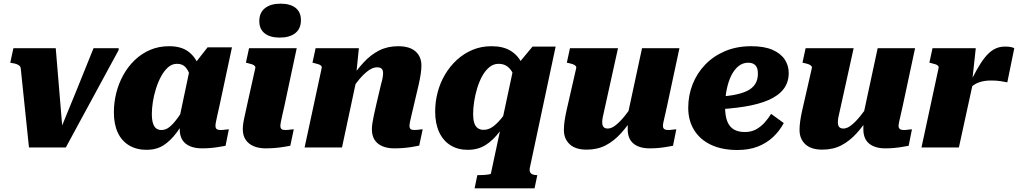

<svg xmlns="http://www.w3.org/2000/svg" viewBox="-20 -804 5551 1047"><path d="M284 -541H53L36 -462L46 -460Q62 -458 71.5 -454Q81 -450 86.5 -445Q92 -440 93 -432L138 0H339Q375 -67 411 -133Q447 -199 483 -265.5Q519 -332 555 -398.5Q591 -465 627 -531V-541H490Q467 -484 444 -427Q421 -370 398 -313Q375 -256 351.5 -199.5Q328 -143 305 -86L324 -60Z M1084 -329 1029 -336Q1023 -372 1013.5 -399Q1004 -426 988 -441Q972 -456 945 -456Q918 -456 896.5 -437Q875 -418 858.5 -387.5Q842 -357 830.5 -320.5Q819 -284 813.5 -248Q808 -212 808 -183Q808 -152 814 -132.5Q820 -113 831.5 -104Q843 -95 861 -95Q883 -95 903 -110.5Q923 -126 946 -157Q969 -188 999 -235L1016 -198Q979 -130 945 -83.5Q911 -37 872 -12Q833 13 780 13Q724 13 683.5 -11.5Q643 -36 622 -81.5Q601 -127 601 -191Q601 -245 614 -297Q627 -349 652.5 -395Q678 -441 715 -476.5Q752 -512 799 -532Q846 -552 902 -552Q967 -552 1006 -523.5Q1045 -495 1063.5 -445.5Q1082 -396 1084 -329ZM1245 -546 1177 -228Q1170 -196 1165 -174.5Q1160 -153 1157.5 -139Q1155 -125 1155 -118Q1155 -105 1162 -100Q1169 -95 1182 -95Q1196 -95 1208 -97Q1220 -99 1228 -99L1210 -9Q1193 -6 1172.5 -2.5Q1152 1 1129 3Q1106 5 1081 5Q1044 5 1016.5 -6.5Q989 -18 974.5 -41Q960 -64 960 -99Q960 -106 960.5 -116Q961 -126 962 -141L952 -130L1014 -424L1025 -435L1112 -546Z M1304 -100Q1304 -114 1306.5 -131.5Q1309 -149 1315 -174.5Q1321 -200 1329 -239L1372 -432Q1374 -439 1369 -444.5Q1364 -450 1354 -453.5Q1344 -457 1330 -460L1321 -462L1338 -541H1598L1531 -227Q1524 -196 1519 -174Q1514 -152 1511.5 -138.5Q1509 -125 1509 -118Q1509 -105 1515.5 -100Q1522 -95 1536 -95Q1545 -95 1553.5 -96Q1562 -97 1569 -98Q1576 -99 1582 -99L1563 -9Q1546 -6 1524.5 -2.5Q1503 1 1478.5 3Q1454 5 1428 5Q1391 5 1363 -7Q1335 -19 1319.5 -42Q1304 -65 1304 -100ZM1394 -689Q1394 -735 1425 -759.5Q1456 -784 1510 -784Q1563 -784 1592 -761Q1621 -738 1621 -694Q1621 -648 1590.5 -623.5Q1560 -599 1505 -599Q1453 -599 1423.5 -622Q1394 -645 1394 -689Z M1641 0H1845L1930 -398L1922 -394L1937 -541H1701L1684 -462L1693 -460Q1707 -457 1717 -453.5Q1727 -450 1731.5 -445Q1736 -440 1734 -432ZM2236 -227 2263 -342Q2270 -373 2274 -399Q2278 -425 2278 -447Q2278 -495 2246 -523.5Q2214 -552 2151 -552Q2093 -552 2047 -528.5Q2001 -505 1962 -462.5Q1923 -420 1885 -363L1887 -301Q1914 -342 1940 -372.5Q1966 -403 1990 -420Q2014 -437 2036 -437Q2054 -437 2061.5 -429Q2069 -421 2069 -406Q2069 -395 2066.5 -380Q2064 -365 2058 -345L2033 -239Q2024 -200 2018.5 -174Q2013 -148 2010.5 -131Q2008 -114 2008 -99Q2008 -64 2023 -41Q2038 -18 2065.5 -6.5Q2093 5 2130 5Q2156 5 2180 3Q2204 1 2226 -2.5Q2248 -6 2266 -10L2285 -99Q2280 -99 2272.5 -98Q2265 -97 2256.5 -96Q2248 -95 2240 -95Q2226 -95 2219.5 -100Q2213 -105 2213 -118Q2213 -125 2215.5 -138.5Q2218 -152 2223.5 -174Q2229 -196 2236 -227Z M2568 223 2583 151H2591Q2607 151 2622 150Q2637 149 2647 147Q2657 145 2657 142L2779 -429L2785 -431L2884 -550H3010L2871 103Q2866 121 2869.5 131.5Q2873 142 2883 146.5Q2893 151 2908 151H2910L2895 223ZM2849 -363 2795 -346Q2789 -379 2777 -403.5Q2765 -428 2746 -442Q2727 -456 2698 -456Q2671 -456 2648.5 -437.5Q2626 -419 2609.5 -389Q2593 -359 2582 -322.5Q2571 -286 2565.5 -249.5Q2560 -213 2560 -182Q2560 -153 2566 -134Q2572 -115 2585 -105.5Q2598 -96 2617 -96Q2642 -96 2664.5 -111Q2687 -126 2712 -156Q2737 -186 2768 -232L2779 -201Q2741 -134 2704.5 -86Q2668 -38 2627 -12.5Q2586 13 2531 13Q2477 13 2437 -11.5Q2397 -36 2375 -83Q2353 -130 2353 -196Q2353 -249 2366.5 -300.5Q2380 -352 2406.5 -397Q2433 -442 2471 -477Q2509 -512 2556.5 -532Q2604 -552 2660 -552Q2724 -552 2764.5 -527Q2805 -502 2825 -459.5Q2845 -417 2849 -363Z M3274 -197Q3269 -177 3266.5 -163Q3264 -149 3264 -137Q3264 -126 3267 -118.5Q3270 -111 3276.5 -107Q3283 -103 3294 -103Q3314 -103 3336.5 -120.5Q3359 -138 3385 -169.5Q3411 -201 3438 -243L3441 -177Q3405 -120 3366.5 -77.5Q3328 -35 3283 -11.5Q3238 12 3179 12Q3118 12 3086.5 -17.5Q3055 -47 3055 -95Q3055 -118 3058.5 -143Q3062 -168 3069 -200L3122 -432Q3124 -439 3119 -444.5Q3114 -450 3104.5 -453.5Q3095 -457 3081 -460L3071 -462L3088 -541H3350ZM3618 -228Q3611 -196 3606 -174.5Q3601 -153 3598 -139Q3595 -125 3595 -118Q3595 -106 3602 -100.5Q3609 -95 3623 -95Q3636 -95 3648 -97Q3660 -99 3668 -99L3650 -9Q3633 -6 3612.5 -2.5Q3592 1 3569.5 3Q3547 5 3523 5Q3466 5 3434.5 -21Q3403 -47 3403 -99Q3403 -104 3403 -110.5Q3403 -117 3403.5 -126.5Q3404 -136 3405 -147L3394 -136L3481 -541H3685Z M4001 14Q3917 14 3857 -14.5Q3797 -43 3765 -95Q3733 -147 3733 -216Q3733 -283 3756.5 -343.5Q3780 -404 3825 -451Q3870 -498 3933.5 -525Q3997 -552 4077 -552Q4147 -552 4192 -532.5Q4237 -513 4259 -480Q4281 -447 4281 -406Q4281 -355 4253 -318.5Q4225 -282 4171 -258.5Q4117 -235 4039 -222.5Q3961 -210 3859 -206L3863 -275Q3928 -277 3975 -285Q4022 -293 4052.5 -307.5Q4083 -322 4098 -345.5Q4113 -369 4113 -403Q4113 -422 4107.5 -435Q4102 -448 4090 -455Q4078 -462 4060 -462Q4031 -462 4008 -444Q3985 -426 3968.5 -393.5Q3952 -361 3943 -317Q3934 -273 3934 -221Q3934 -172 3946 -142Q3958 -112 3982 -98Q4006 -84 4042 -84Q4076 -84 4102 -98Q4128 -112 4148.5 -134.5Q4169 -157 4185 -183L4254 -133Q4231 -90 4196 -57Q4161 -24 4113 -5Q4065 14 4001 14Z M4559 -197Q4554 -177 4551.5 -163Q4549 -149 4549 -137Q4549 -126 4552 -118.5Q4555 -111 4561.5 -107Q4568 -103 4579 -103Q4599 -103 4621.5 -120.5Q4644 -138 4670 -169.5Q4696 -201 4723 -243L4726 -177Q4690 -120 4651.5 -77.5Q4613 -35 4568 -11.5Q4523 12 4464 12Q4403 12 4371.5 -17.5Q4340 -47 4340 -95Q4340 -118 4343.5 -143Q4347 -168 4354 -200L4407 -432Q4409 -439 4404 -444.5Q4399 -450 4389.5 -453.5Q4380 -457 4366 -460L4356 -462L4373 -541H4635ZM4903 -228Q4896 -196 4891 -174.5Q4886 -153 4883 -139Q4880 -125 4880 -118Q4880 -106 4887 -100.5Q4894 -95 4908 -95Q4921 -95 4933 -97Q4945 -99 4953 -99L4935 -9Q4918 -6 4897.5 -2.5Q4877 1 4854.5 3Q4832 5 4808 5Q4751 5 4719.5 -21Q4688 -47 4688 -99Q4688 -104 4688 -110.5Q4688 -117 4688.5 -126.5Q4689 -136 4690 -147L4679 -136L4766 -541H4970Z M5005 0H5209L5289 -367L5282 -366L5301 -541H5065L5048 -462L5057 -460Q5071 -457 5081 -453.5Q5091 -450 5095.5 -445Q5100 -440 5098 -432ZM5511 -541Q5507 -544 5494.5 -547Q5482 -550 5460 -550Q5427 -550 5400.5 -535Q5374 -520 5351 -491Q5328 -462 5306 -422.5Q5284 -383 5260 -333L5262 -316Q5275 -330 5288.5 -339.5Q5302 -349 5317.5 -354.5Q5333 -360 5349.5 -362.5Q5366 -365 5384 -365Q5414 -365 5436.5 -361.5Q5459 -358 5473 -355Z"/></svg>

Font: Roboto Serif ExtraBold
Style: Italic
Weight: 800
Italic angle: -10°
Version: Version 1.007